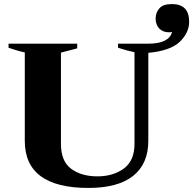

<svg xmlns="http://www.w3.org/2000/svg" viewBox="-20 -915 951 945"><path d="M102 -222V-657Q68 -664 22 -680V-700H360V-677Q336 -670 280 -656V-207Q280 -121 330.5 -84Q381 -47 459 -47Q537 -47 589.5 -85.5Q642 -124 642 -207V-658Q607 -665 561 -680V-700H709Q812 -700 827 -758Q822 -756 812 -756Q782 -756 764 -774.5Q746 -793 746 -824Q746 -852 764 -873.5Q782 -895 826 -895Q911 -895 911 -808Q911 -754 865 -709.5Q819 -665 710 -655V-222Q710 -109 635.5 -49.5Q561 10 415 10Q102 10 102 -222Z"/></svg>

Font: Trirong ExtraBold
Style: Regular
Weight: 800
Designer: Katatrad Team
Foundry: CadsonDemak
Version: Version 1.001